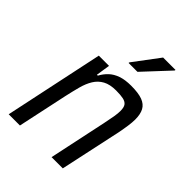

<svg xmlns="http://www.w3.org/2000/svg" viewBox="-209 -827 931 931"><g transform="rotate(45 256.0 -362.0)"><path d="M20 0 128 -510H198L187 -438H193Q206 -462 225 -480Q244 -498 272.5 -508Q301 -518 342 -518Q392 -518 420 -507.5Q448 -497 460 -474.5Q472 -452 472 -416Q472 -397 468.5 -372Q465 -347 459 -316L391 0H314L377 -297Q384 -330 388 -354Q392 -378 392 -394Q392 -419 383.5 -430.5Q375 -442 356.5 -446Q338 -450 307 -450Q265 -450 238.5 -435.5Q212 -421 196 -395Q180 -369 170.5 -333.5Q161 -298 152 -257L97 0ZM255 -587 256 -592 355 -724H440L439 -719L316 -587Z"/></g></svg>

Font: Saira SemiCondensed
Style: Italic
Weight: 400
Width: 4
Italic angle: -12°
Designer: Hector Gatti with collaboration of the Omnibus-Type team
Foundry: Omnibus-Type
Version: Version 1.101